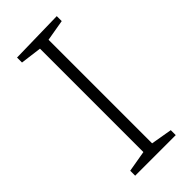

<svg xmlns="http://www.w3.org/2000/svg" viewBox="-223 -744 793 793"><g transform="rotate(-45 173.0 -347.5)"><path d="M292 -695V-666L199 -650V-45L292 -29V0H55V-29L148 -45V-649L55 -661V-690Z"/></g></svg>

Font: Bitter Pro Light
Style: Regular
Weight: 300
Designer: Sol Matas, and Bitter project Authors
Foundry: Sol Matas
Version: Version 1.010